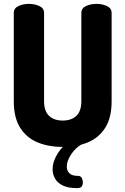

<svg xmlns="http://www.w3.org/2000/svg" viewBox="-20 -751 646 989"><path d="M303 6Q232 6 175 -17Q118 -40 84.5 -92Q51 -144 51 -230V-684Q51 -709 75 -720Q99 -731 129 -731Q158 -731 182.5 -720Q207 -709 207 -684V-230Q207 -179 232.5 -154.5Q258 -130 303 -130Q348 -130 373.5 -154.5Q399 -179 399 -230V-684Q399 -709 423 -720Q447 -731 477 -731Q506 -731 530.5 -720Q555 -709 555 -684V-230Q555 -144 521.5 -92Q488 -40 431 -17Q374 6 303 6ZM376 218Q332 218 304.5 205Q277 192 264 169.5Q251 147 251 121Q251 81 277.5 39Q304 -3 350 -28L403 -9Q369 10 346.5 44Q324 78 324 107Q324 128 337.5 141.5Q351 155 382 155Q396 155 401.5 166.5Q407 178 407 189Q407 200 401.5 209Q396 218 376 218Z"/></svg>

Font: Dosis ExtraBold
Style: Regular
Weight: 800
Designer: EdgarTolentino, PabloImpallari, IginoMarini
Foundry: EdgarTolentino, PabloImpallari, IginoMarini
Version: Version 3.001; ttfautohint (v1.8.2)